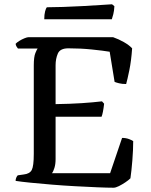

<svg xmlns="http://www.w3.org/2000/svg" viewBox="-20 -878 706 898"><path d="M511 0Q483 0 435.5 -2Q388 -4 332.5 -7Q277 -10 222.5 -14.5Q168 -19 123 -23.5Q78 -28 53 -32Q53 -40 56 -47Q59 -54 63 -58L91 -62Q119 -65 128.5 -83Q138 -101 138 -158V-572Q138 -612 145.5 -630Q153 -648 156 -651H64Q61 -654 57.5 -660Q54 -666 53 -673Q58 -679 70 -686.5Q82 -694 94.5 -699Q107 -704 113 -704H509Q535 -695 559.5 -681Q584 -667 598 -652Q594 -594 585 -550Q576 -506 570 -485Q551 -485 537 -488.5Q523 -492 516 -495L493 -636Q463 -641 410 -646.5Q357 -652 300 -652Q261 -652 250.5 -627.5Q240 -603 240 -573V-391Q308 -392 361.5 -395.5Q415 -399 457 -404L467 -393Q462 -349 455 -332H240V-134Q240 -110 234.5 -92.5Q229 -75 223 -68H495L551 -233Q569 -233 583.5 -227.5Q598 -222 603 -218Q603 -177 599 -127.5Q595 -78 590 -44Q581 -35 566 -25Q551 -15 536 -7.5Q521 0 511 0ZM187 -788Q187 -810 191 -825Q195 -840 199 -844Q231 -844 275 -845.5Q319 -847 365.5 -849.5Q412 -852 449 -854.5Q486 -857 504 -858L515 -849Q514 -828 510 -812Q506 -796 503 -788Z"/></svg>

Font: Texturina
Style: Regular
Weight: 400
Designer: Guillermo Torres Carreño
Foundry: Omnibus-Type
Version: Version 1.002; ttfautohint (v1.8.3)